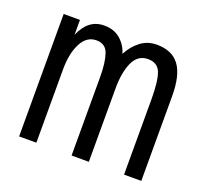

<svg xmlns="http://www.w3.org/2000/svg" viewBox="-96 -638 809 753"><g transform="rotate(20 308.0 -261.5)"><path d="M563 -354V0H491V-313Q491 -391 478 -424.5Q465 -458 425 -458Q383 -458 363.5 -416Q344 -374 344 -306V0H272V-326Q272 -388 260 -423Q248 -458 210 -458Q169 -458 147 -415Q125 -372 125 -306V0H53V-511H121V-449Q137 -486 161 -504.5Q185 -523 219 -523Q260 -523 286.5 -500Q313 -477 323 -443Q342 -479 371 -501Q400 -523 438 -523Q502 -523 532.5 -482Q563 -441 563 -354Z"/></g></svg>

Font: Overpass Mono Light
Style: Regular
Weight: 300
Monospace: yes
Designer: Delve Withrington, Dave Bailey
Foundry: Delve Fonts
Version: Version 1.000;DELV;Overpass